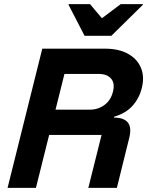

<svg xmlns="http://www.w3.org/2000/svg" viewBox="-20 -911 718 931"><path d="M16.7 0 185 -675H490Q555 -675 599.6 -650.8Q644.2 -626.7 662.9 -583.3Q681.7 -540 667.5 -483.3Q655 -434.2 622.5 -397.9Q590 -361.7 533.3 -345L532.5 -340.8Q581.7 -340.8 600.4 -316.2Q619.2 -291.7 606.7 -242.5L546.7 0H408.3L472.5 -256.7H218.3L154.2 0ZM249.2 -379.2H415Q455.8 -379.2 486.7 -402.1Q517.5 -425 527.5 -465.8Q538.3 -506.7 518.8 -529.6Q499.2 -552.5 458.3 -552.5H292.5ZM390 -737.5 312.5 -887.5 313.3 -890.8H416.7L474.2 -822.5L565 -890.8H673.3L672.5 -887.5L520 -737.5Z"/></svg>

Font: Funnel Sans
Style: Bold Italic
Weight: 700
Italic angle: -14.036°
Designer: NORD ID, Kristian Moeller
Foundry: Dicotype
Version: Version 1.000